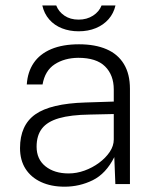

<svg xmlns="http://www.w3.org/2000/svg" viewBox="-20 -694 600 724"><path d="M223.5 10Q173 10 135 -7.5Q97 -25 76.2 -57.5Q55.5 -90 55.5 -135.5Q55.5 -222 113.2 -262.8Q171 -303.5 301.5 -307.5L409 -311V-356.5Q409 -411 376.2 -443.5Q343.5 -476 275 -476Q223 -475.5 186.2 -451.5Q149.5 -427.5 140.5 -375.5H81Q84 -422.5 107 -456.5Q130 -490.5 173.2 -508.8Q216.5 -527 278 -527Q338.5 -527 381.5 -508.5Q424.5 -490 447.2 -452.5Q470 -415 470 -359V0H415L411 -101.5Q379.5 -39 329.8 -14.5Q280 10 223.5 10ZM239 -40Q269 -40 298.8 -50.8Q328.5 -61.5 353.5 -80Q378.5 -98.5 393.8 -121.2Q409 -144 409 -168V-264L319 -262Q246.5 -261 202.5 -248.2Q158.5 -235.5 138.2 -209.2Q118 -183 118 -141Q118 -93.5 151.5 -66.8Q185 -40 239 -40ZM415.5 -673.5Q408.5 -643.5 389.5 -621.8Q370.5 -600 341.5 -588Q312.5 -576 276.5 -576Q242.5 -576 213.8 -587.2Q185 -598.5 165.8 -620.5Q146.5 -642.5 139.5 -673.5H192Q201 -650 223 -635Q245 -620 276.5 -620Q307.5 -620 330.8 -635Q354 -650 363 -673.5Z"/></svg>

Font: Public Sans Thin ExtraLight
Style: Regular
Weight: 250
Version: Version 1.007